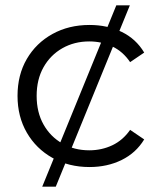

<svg xmlns="http://www.w3.org/2000/svg" viewBox="-20 -624 603 723"><path d="M317 5Q239 5 177.5 -29.5Q116 -64 81 -124.5Q46 -185 46 -263Q46 -342 81 -402Q116 -462 177.5 -496Q239 -530 317 -530Q384 -530 438 -504Q492 -478 523 -426L470 -390Q443 -430 403 -449Q363 -468 316 -468Q260 -468 215 -442.5Q170 -417 144 -371Q118 -325 118 -263Q118 -201 144 -155Q170 -109 215 -83.5Q260 -58 316 -58Q363 -58 403 -77Q443 -96 470 -135L523 -99Q492 -48 438 -21.5Q384 5 317 5ZM139 79 418 -604H469L190 79Z"/></svg>

Font: Montserrat Thin
Style: Regular
Weight: 400
Version: Version 9.000